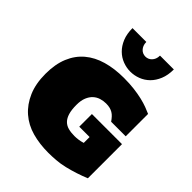

<svg xmlns="http://www.w3.org/2000/svg" viewBox="-269 -1132 1289 1289"><g transform="rotate(45 375.5 -487.0)"><path d="M357.4 -982.9Q357.4 -964.4 363 -950.7Q368.7 -937 377.7 -927.5Q386.7 -918 398.4 -913.3Q410.2 -908.7 422.4 -908.7Q434.6 -908.7 446 -913.3Q457.5 -918 466.8 -927.5Q476.1 -937 481.7 -950.7Q487.3 -964.4 487.3 -982.9H618.7Q618.7 -928.2 601.8 -887.5Q585 -846.7 557.4 -819.6Q529.8 -792.5 494.4 -779.1Q459 -765.6 421.9 -765.6Q385.3 -765.6 350.1 -779.1Q314.9 -792.5 287.4 -819.6Q259.8 -846.7 242.9 -887.5Q226.1 -928.2 226.1 -982.9ZM29.8 -353Q29.8 -444.8 57.6 -511.5Q85.4 -578.1 136.7 -621.3Q188 -664.6 260.5 -685.3Q333 -706.1 422.4 -706.1Q476.6 -706.1 520.3 -700.7Q564 -695.3 598.9 -687Q633.8 -678.7 660.4 -668.7Q687 -658.7 707.5 -649.4V-437H569.3Q558.1 -453.1 547.1 -465.1Q536.1 -477.1 523.4 -484.6Q510.7 -492.2 495.1 -496.1Q479.5 -500 458.5 -500Q433.1 -500 408.9 -492.4Q384.8 -484.9 366 -467.5Q347.2 -450.2 335.7 -422.1Q324.2 -394 324.2 -353Q324.2 -305.2 333.5 -274.7Q342.8 -244.1 360.4 -226.3Q377.9 -208.5 403.6 -201.7Q429.2 -194.8 462.4 -194.8Q480 -194.8 498.8 -197.3Q517.6 -199.7 539.6 -206.5V-262.2H441.4V-382.3H727.1V-58.1Q690.9 -43 650.4 -29.8Q609.9 -16.6 569.1 -6.8Q528.3 2.9 489.3 5.9Q450.2 8.8 417 8.8Q335.4 8.8 264.6 -10.7Q193.8 -30.3 141.6 -75.7Q89.4 -121.1 59.6 -190.2Q29.8 -259.3 29.8 -353Z"/></g></svg>

Font: Holtwood One SC
Style: Regular
Weight: 400
Version: Version 1.000